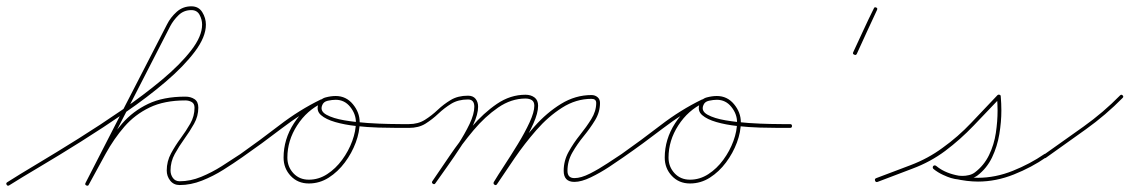

<svg xmlns="http://www.w3.org/2000/svg" viewBox="-24 -570 3577 608"><path d="M-3 15Q-6 10 -1 7Q35 -16 94.5 -51.5Q154 -87 223.5 -130.5Q293 -174 362 -221.5Q431 -269 488.5 -317Q546 -365 581 -410Q616 -455 616 -492Q616 -508 608 -523Q600 -538 582 -538Q558 -538 541.5 -522Q525 -506 515 -487Q515 -487 515 -487Q515 -487 515 -487Q451 -362 386.5 -236.5Q322 -111 257 15Q257 15 257 15Q257 15 257 15Q255 20 249 17Q244 15 247 9Q311 -116 375.5 -241.5Q440 -367 505 -493Q505 -493 505 -493Q505 -493 505 -493Q516 -515 535.5 -532.5Q555 -550 582 -550Q605 -550 616.5 -531.5Q628 -513 628 -492Q628 -453 593 -406.5Q558 -360 500.5 -311Q443 -262 373 -214Q303 -166 233 -122Q163 -78 103 -42.5Q43 -7 5 17Q0 20 -3 15ZM249 17Q244 14 247 9Q274 -43 301.5 -91.5Q329 -140 363 -179Q397 -218 445 -241Q493 -264 563 -264Q580 -264 592 -256Q604 -248 604 -229Q604 -202 590.5 -178Q577 -154 560 -130.5Q543 -107 529.5 -82.5Q516 -58 516 -30Q516 -17 523.5 -6.5Q531 4 545 4Q579 4 613 -10Q647 -24 678.5 -44Q710 -64 737 -82Q741 -85 745 -80Q748 -76 743 -72Q716 -53 683.5 -32.5Q651 -12 615.5 2Q580 16 545 16Q526 16 515 2Q504 -12 504 -30Q504 -59 517.5 -84Q531 -109 548 -132Q565 -155 578.5 -178.5Q592 -202 592 -229Q592 -242 583 -247Q574 -252 563 -252Q496 -252 449.5 -229.5Q403 -207 370 -169Q337 -131 310.5 -83Q284 -35 257 15Q254 20 249 17Z M735 -74Q732 -78 737 -82Q798 -125 861 -173.5Q924 -222 992 -255Q992 -255 992 -255Q992 -255 992 -255Q997 -257 1000 -252Q1002 -247 997 -244Q930 -211 867.5 -163Q805 -115 743 -72Q739 -69 735 -74ZM992 -255Q997 -257 1000 -252Q1002 -247 997 -244Q948 -221 917 -173Q886 -125 886 -71Q886 -42 905 -21.5Q924 -1 954 -1Q985 -1 1012 -18.5Q1039 -36 1059.5 -64Q1080 -92 1091.5 -123.5Q1103 -155 1103 -183Q1103 -209 1085 -231.5Q1067 -254 1039 -254Q1028 -254 1014 -251Q1000 -248 996 -236Q996 -236 996 -236Q996 -236 996 -236Q989 -218 1010 -206.5Q1031 -195 1066.5 -189Q1102 -183 1140 -180.5Q1178 -178 1207.5 -177.5Q1237 -177 1245 -177Q1251 -177 1257.5 -177Q1264 -177 1271 -177Q1277 -177 1277 -171Q1277 -165 1271 -165Q1262 -165 1236 -165Q1210 -165 1175 -166Q1140 -167 1103.5 -171Q1067 -175 1037.5 -183.5Q1008 -192 992.5 -205.5Q977 -219 984 -240Q984 -240 984 -240Q984 -240 984 -240Q990 -257 1007 -261.5Q1024 -266 1039 -266Q1072 -266 1093.5 -240Q1115 -214 1115 -183Q1115 -152 1102.5 -118.5Q1090 -85 1068 -55.5Q1046 -26 1017 -7.5Q988 11 954 11Q919 11 896.5 -13Q874 -37 874 -71Q874 -129 907 -180Q940 -231 992 -255Q992 -255 992 -255Q992 -255 992 -255Z M1265 -171Q1265 -177 1271 -177Q1300 -177 1321.5 -190.5Q1343 -204 1362 -222Q1381 -240 1403.5 -253.5Q1426 -267 1458 -267Q1474 -267 1482 -257Q1490 -247 1490 -232Q1490 -208 1474.5 -175Q1459 -142 1436.5 -107.5Q1414 -73 1391.5 -41.5Q1369 -10 1355 10Q1355 10 1355 10Q1355 10 1355 10Q1351 15 1347 12Q1342 8 1345 4Q1359 -16 1381 -46.5Q1403 -77 1425.5 -111.5Q1448 -146 1463 -177.5Q1478 -209 1478 -232Q1478 -255 1458 -255Q1427 -255 1405 -241.5Q1383 -228 1364 -210Q1345 -192 1323.5 -178.5Q1302 -165 1271 -165Q1265 -165 1265 -171ZM1347 12Q1342 9 1345 4Q1369 -31 1400.5 -77.5Q1432 -124 1469.5 -168Q1507 -212 1549.5 -241Q1592 -270 1640 -270Q1657 -270 1668.5 -261.5Q1680 -253 1680 -235Q1680 -212 1665 -178.5Q1650 -145 1628.5 -109.5Q1607 -74 1585.5 -41.5Q1564 -9 1550 12Q1547 17 1542 14Q1537 11 1540 6Q1552 -14 1573 -46Q1594 -78 1616 -114Q1638 -150 1653 -182.5Q1668 -215 1668 -235Q1668 -248 1660 -253Q1652 -258 1640 -258Q1595 -258 1553.5 -229.5Q1512 -201 1475.5 -157.5Q1439 -114 1408.5 -68.5Q1378 -23 1355 10Q1352 15 1347 12ZM1550 13Q1547 18 1542 15Q1537 12 1540 7Q1565 -31 1597.5 -78.5Q1630 -126 1668.5 -169.5Q1707 -213 1752.5 -241Q1798 -269 1849 -269Q1860 -269 1868 -262.5Q1876 -256 1876 -244Q1876 -215 1860.5 -189.5Q1845 -164 1824.5 -139Q1804 -114 1788.5 -87Q1773 -60 1773 -29Q1773 -6 1795 -6Q1816 -6 1844.5 -20.5Q1873 -35 1900 -53Q1927 -71 1944 -82Q1948 -85 1952 -80Q1955 -76 1950 -72Q1933 -60 1905 -41.5Q1877 -23 1847 -8.5Q1817 6 1795 6Q1761 6 1761 -29Q1761 -61 1776.5 -89Q1792 -117 1812.5 -142.5Q1833 -168 1848.5 -193Q1864 -218 1864 -244Q1864 -257 1849 -257Q1800 -257 1756 -229Q1712 -201 1674.5 -158Q1637 -115 1605.5 -69Q1574 -23 1550 13Q1550 13 1550 13Q1550 13 1550 13Z M1942 -74Q1939 -78 1944 -82Q2005 -125 2068 -173.5Q2131 -222 2199 -255Q2199 -255 2199 -255Q2199 -255 2199 -255Q2204 -257 2207 -252Q2209 -247 2204 -244Q2137 -211 2074.5 -163Q2012 -115 1950 -72Q1946 -69 1942 -74ZM2199 -255Q2204 -257 2207 -252Q2209 -247 2204 -244Q2155 -221 2124 -173Q2093 -125 2093 -71Q2093 -42 2112 -21.5Q2131 -1 2161 -1Q2192 -1 2219 -18.5Q2246 -36 2266.5 -64Q2287 -92 2298.5 -123.5Q2310 -155 2310 -183Q2310 -209 2292 -231.5Q2274 -254 2246 -254Q2235 -254 2221 -251Q2207 -248 2203 -236Q2203 -236 2203 -236Q2203 -236 2203 -236Q2196 -218 2217 -206.5Q2238 -195 2273.5 -189Q2309 -183 2347 -180.5Q2385 -178 2414.5 -177.5Q2444 -177 2452 -177Q2458 -177 2464.5 -177Q2471 -177 2478 -177Q2484 -177 2484 -171Q2484 -165 2478 -165Q2469 -165 2443 -165Q2417 -165 2382 -166Q2347 -167 2310.5 -171Q2274 -175 2244.5 -183.5Q2215 -192 2199.5 -205.5Q2184 -219 2191 -240Q2191 -240 2191 -240Q2191 -240 2191 -240Q2197 -257 2214 -261.5Q2231 -266 2246 -266Q2279 -266 2300.5 -240Q2322 -214 2322 -183Q2322 -152 2309.5 -118.5Q2297 -85 2275 -55.5Q2253 -26 2224 -7.5Q2195 11 2161 11Q2126 11 2103.5 -13Q2081 -37 2081 -71Q2081 -129 2114 -180Q2147 -231 2199 -255Q2199 -255 2199 -255Q2199 -255 2199 -255Z M2743 -543Q2745 -549 2751 -546Q2756 -544 2753 -538Q2737 -504 2721 -469Q2705 -434 2689 -399Q2686 -394 2681 -397Q2675 -399 2678 -405Q2694 -439 2710 -474Q2726 -509 2743 -543Q2743 -543 2743 -543Q2743 -543 2743 -543Z M2755 6Q2749 8 2747 2Q2745 -4 2751 -6Q2804 -26 2859.5 -47Q2915 -68 2961 -102Q3010 -137 3051.5 -181Q3093 -225 3135 -269Q3137 -271 3141 -270Q3145 -269 3145 -265Q3147 -242 3147 -220Q3147 -184 3140.5 -145Q3134 -106 3117.5 -71.5Q3101 -37 3071 -14Q3061 -7 3048.5 -4Q3036 -1 3024 -1Q2999 -1 2975.5 -10.5Q2952 -20 2932 -35Q2928 -39 2931 -44Q2935 -48 2940 -45Q2965 -24 3003 -15.5Q3041 -7 3073 -7Q3128 -7 3183 -29Q3238 -51 3283 -82Q3288 -85 3291 -80Q3294 -75 3289 -72Q3243 -40 3186.5 -17.5Q3130 5 3073 5Q3039 5 2999 -4Q2959 -13 2932 -35Q2928 -39 2931 -44Q2935 -48 2940 -45Q2957 -31 2979 -22Q3001 -13 3024 -13Q3034 -13 3044.5 -15.5Q3055 -18 3063 -24Q3092 -46 3108 -79Q3124 -112 3129.5 -149Q3135 -186 3135 -220Q3135 -241 3133 -264Q3133 -267 3139 -265Q3146 -263 3143 -260Q3102 -217 3059.5 -172.5Q3017 -128 2969 -92Q2922 -57 2865.5 -36Q2809 -15 2755 6Q2755 6 2755 6Q2755 6 2755 6Z M3289 -71Q3285 -67 3281 -72Q3278 -77 3283 -81Q3344 -124 3407 -169Q3470 -214 3523 -268Q3527 -272 3531 -268Q3535 -264 3531 -260Q3478 -206 3414.5 -160.5Q3351 -115 3289 -71Q3289 -71 3289 -71Q3289 -71 3289 -71Z"/></svg>

Font: FRB American Cursive Guidelines Arrows Thin
Style: Italic
Weight: 100
Italic angle: -25°
Version: Version 2.0;Modular Font Editor K font №1